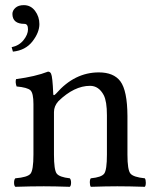

<svg xmlns="http://www.w3.org/2000/svg" viewBox="-20 -718 582 740"><path d="M71.8 -698.2Q98.6 -698.2 115.2 -676Q131.8 -653.8 131.8 -625Q131.8 -592.8 105 -558.3Q78.1 -523.9 29.8 -519L24.9 -536.1Q53.7 -542 70.8 -563.5Q87.9 -585 87.9 -605Q87.9 -626 74.2 -626Q28.3 -626 27.8 -664.1Q27.8 -677.2 39.3 -687.7Q50.8 -698.2 71.8 -698.2ZM196.8 -357.9Q267.6 -439 360.8 -439Q418 -439 443.8 -404.8Q470.7 -368.7 471.2 -271V-122.1Q471.2 -63 482.7 -49.1Q494.1 -35.2 538.1 -30.8Q542 -25.9 542 -13.9Q542 -2 538.1 2Q478 0 432.1 0Q390.1 0 330.1 2Q326.2 -2.9 326.2 -14.9Q326.2 -26.9 330.1 -30.8Q371.1 -34.7 381.6 -48.8Q392.1 -63 392.1 -122.1V-273.9Q392.1 -327.1 379.9 -351.1Q360.8 -387.2 327.1 -387.2Q266.1 -387.2 205.1 -328.1Q188 -309.1 188 -286.1V-122.1Q188 -63 198.5 -49.1Q209 -35.2 249 -30.8Q253.9 -25.9 253.9 -13.9Q253.9 -2 249 2Q189 0 148.9 0Q99.1 0 39.1 2Q34.2 -2 34.2 -13.9Q34.2 -25.9 39.1 -30.8Q85.9 -34.7 97.4 -48.3Q108.9 -62 108.9 -122.1V-316.9Q108.9 -358.9 97.4 -369.9Q85.9 -380.9 43.9 -384.8Q38.1 -401.9 42 -413.1Q116.2 -422.9 165 -441.9Q172.9 -441.9 176.8 -434.1Q182.6 -421.9 185.1 -357.9Q184.6 -344.7 196.8 -357.9Z"/></svg>

Font: Linux Libertine
Style: Regular
Weight: 400
Designer: Philipp H. Poll
Foundry: Philipp H. Poll
Version: Version 5.3.0 ; ttfautohint (v0.9)